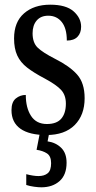

<svg xmlns="http://www.w3.org/2000/svg" viewBox="-20 -566 410 819"><path d="M178 10Q105 10 67 -17Q29 -44 29 -96Q29 -131 47.5 -146Q66 -161 90 -161Q90 -106 112.5 -71.5Q135 -37 180 -37Q222 -37 241.5 -60Q261 -83 261 -124Q261 -160 241 -182Q221 -204 171 -231Q125 -255 96 -277.5Q67 -300 53.5 -329.5Q40 -359 40 -402Q40 -472 82.5 -509Q125 -546 194 -546Q262 -546 294 -517.5Q326 -489 326 -452Q326 -425 310.5 -409Q295 -393 265 -393Q265 -445 243.5 -472Q222 -499 186 -499Q154 -499 136.5 -478.5Q119 -458 119 -424Q119 -384 140.5 -363Q162 -342 215 -315Q277 -284 309 -248Q341 -212 341 -147Q341 -75 298.5 -32.5Q256 10 178 10ZM156 233Q144 233 125.5 230.5Q107 228 92 223V177Q123 185 144 185Q169 185 183.5 173Q198 161 198 130Q198 100 180.5 88.5Q163 77 136 73L152 -9H192L183 37Q218 42 241 64.5Q264 87 264 128Q264 180 234 206.5Q204 233 156 233Z"/></svg>

Font: Noto Serif ExtraCondensed Medium
Style: Regular
Weight: 500
Width: 2
Designer: Monotype Design Team
Foundry: Monotype Imaging Inc.
Version: Version 2.015